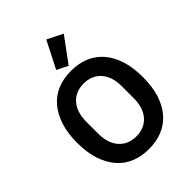

<svg xmlns="http://www.w3.org/2000/svg" viewBox="-271 -1105 1254 1254"><g transform="rotate(-45 356.0 -478.5)"><path d="M356 12Q287 12 231 -11Q175 -34 135.5 -80Q96 -126 74 -193Q52 -260 52 -349Q52 -437 74 -504.5Q96 -572 135.5 -618Q175 -664 231 -687Q287 -710 356 -710Q425 -710 481 -687Q537 -664 577 -618Q617 -572 638.5 -504.5Q660 -437 660 -349Q660 -260 638.5 -193Q617 -126 577 -80Q537 -34 481 -11Q425 12 356 12ZM356 -105Q431 -105 475.5 -155Q520 -205 520 -295V-403Q520 -493 475.5 -543Q431 -593 356 -593Q281 -593 236.5 -543Q192 -493 192 -403V-295Q192 -205 236.5 -155Q281 -105 356 -105ZM369 -744 292 -782 387 -969 495 -915Z"/></g></svg>

Font: IBM Plex Sans SmBld
Style: Regular
Weight: 600
Designer: Mike Abbink, Paul van der Laan, Pieter van Rosmalen
Foundry: Bold Monday
Version: Version 3.005